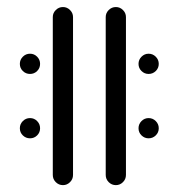

<svg xmlns="http://www.w3.org/2000/svg" viewBox="-20 -539 520 559"><path d="M383.3 -353Q383.3 -365.2 392 -373.9Q400.7 -382.6 412.6 -382.6Q424.8 -382.6 433.5 -373.9Q442.2 -365.2 442.2 -353Q442.2 -340.7 433.5 -332.2Q424.8 -323.7 412.6 -323.7Q400.7 -323.7 392 -332.2Q383.3 -340.7 383.3 -353ZM37.8 -165.6Q37.8 -177.8 46.5 -186.5Q55.2 -195.2 67.4 -195.2Q79.6 -195.2 88.1 -186.5Q96.7 -177.8 96.7 -165.6Q96.7 -153.3 88.1 -144.8Q79.6 -136.3 67.4 -136.3Q55.2 -136.3 46.5 -144.8Q37.8 -153.3 37.8 -165.6ZM163.3 0Q151.1 0 142.4 -8.7Q133.7 -17.4 133.7 -29.6V-489.3Q133.7 -501.1 142.4 -509.8Q151.1 -518.5 163.3 -518.5Q175.2 -518.5 183.9 -509.8Q192.6 -501.1 192.6 -489.3V-29.6Q192.6 -17.4 183.9 -8.7Q175.2 0 163.3 0ZM37.8 -353Q37.8 -365.2 46.5 -373.9Q55.2 -382.6 67.4 -382.6Q79.6 -382.6 88.1 -373.9Q96.7 -365.2 96.7 -353Q96.7 -340.7 88.1 -332.2Q79.6 -323.7 67.4 -323.7Q55.2 -323.7 46.5 -332.2Q37.8 -340.7 37.8 -353ZM383.3 -165.6Q383.3 -177.8 392 -186.5Q400.7 -195.2 412.6 -195.2Q424.8 -195.2 433.5 -186.5Q442.2 -177.8 442.2 -165.6Q442.2 -153.3 433.5 -144.8Q424.8 -136.3 412.6 -136.3Q400.7 -136.3 392 -144.8Q383.3 -153.3 383.3 -165.6ZM317.4 0Q305.2 0 296.5 -8.7Q287.8 -17.4 287.8 -29.6V-489.3Q287.8 -501.1 296.5 -509.8Q305.2 -518.5 317.4 -518.5Q329.3 -518.5 338 -509.8Q346.7 -501.1 346.7 -489.3V-29.6Q346.7 -17.4 338 -8.7Q329.3 0 317.4 0Z"/></svg>

Font: 26F Galaxy Hebrew Medium
Style: Regular
Weight: 500
Designer: C₂₉H₂₅N₃O₅
Version: Version 1.000